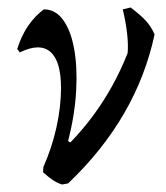

<svg xmlns="http://www.w3.org/2000/svg" viewBox="-20 -483 444 513"><path d="M146 10Q133 6 121 -2Q109 -10 95 -23L96 -37Q249 -159 321 -341Q323 -364 319.5 -394.5Q316 -425 308 -458L329 -463Q358 -441 371.5 -425.5Q385 -410 393 -391Q345 -167 162 7ZM96 -37Q119 -89 131 -143.5Q143 -198 143 -248Q143 -320 114.5 -344.5Q86 -369 33 -343L26 -352Q37 -387 54.5 -413Q72 -439 97 -458Q128 -458 148.5 -430Q169 -402 178 -353Q187 -304 183.5 -240.5Q180 -177 162 -106L190 -89Z"/></svg>

Font: Alegreya
Style: Italic
Weight: 400
Italic angle: -7°
Designer: Juan Pablo del Peral
Foundry: Huerta Tipografica
Version: Version 2.009